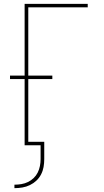

<svg xmlns="http://www.w3.org/2000/svg" viewBox="-20 -755 540 998"><path d="M55 223V205Q73 205 91 202Q109 199 125.5 191Q142 183 155 170.5Q168 158 176 142Q184 126 187.5 108Q191 90 191 72V0H108V-344H32V-362H108V-735H436V-717H127V-362H252V-344H127V-18H210V72Q210 93 206.5 113Q203 133 193.5 151.5Q184 170 169 184Q154 198 135.5 207Q117 216 96.5 219.5Q76 223 55 223Z"/></svg>

Font: Iosevka Term Curly Thin
Style: Regular
Weight: 100
Designer: Belleve Invis
Foundry: Belleve Invis
Version: Version 32.3.0